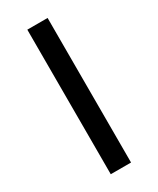

<svg xmlns="http://www.w3.org/2000/svg" viewBox="-225 -828 852 1033"><g transform="rotate(-30 201.0 -311.0)"><path d="M264 138V-760H138V138Z"/></g></svg>

Font: IBM Plex Devanagari
Style: Bold
Weight: 700
Designer: Mike Abbink, Paul van der Laan, Pieter van Rosmalen, Erin McLaughlin
Foundry: Bold Monday
Version: Version 1.0